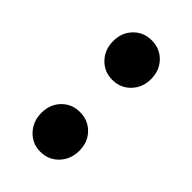

<svg xmlns="http://www.w3.org/2000/svg" viewBox="-183 -627 704 704"><g transform="rotate(45 169.0 -275.0)"><path d="M169 -359Q127 -359 99 -388.5Q71 -418 71 -462Q71 -506 99 -535Q127 -564 169 -564Q212 -564 240 -535Q268 -506 268 -462Q268 -418 240 -388.5Q212 -359 169 -359ZM169 14Q127 14 99 -16Q71 -46 71 -90Q71 -134 99 -163Q127 -192 169 -192Q212 -192 240 -163Q268 -134 268 -90Q268 -46 240 -16Q212 14 169 14Z"/></g></svg>

Font: Noto Sans TC ExtraBold
Style: Regular
Weight: 800
Designer: Ryoko NISHIZUKA  (kana, bopomofo & ideographs); Paul D. Hunt (Latin, Greek & Cyrillic); Sandoll Communications , Soo-you
Foundry: Adobe
Version: Version 2.004-H2;hotconv 1.0.118;makeotfexe 2.5.65603